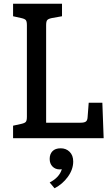

<svg xmlns="http://www.w3.org/2000/svg" viewBox="-20 -740 589 1028"><path d="M535 0H50V-67L95 -77Q113 -81 118.5 -88Q124 -95 124 -115V-605Q124 -625 118.5 -632Q113 -639 95 -643L50 -653V-720H312V-653L256 -643Q238 -639 232.5 -632Q227 -625 227 -605V-83H411Q431 -83 439.5 -89Q448 -95 449 -112L455 -190H528ZM372 125Q372 167 343.5 206.5Q315 246 272 268L246 237Q298 210 311 166Q307 167 300 167Q276 167 261 151.5Q246 136 246 111Q246 85 261 69.5Q276 54 305 54Q334 54 353 73Q372 92 372 125Z"/></svg>

Font: Enriqueta Medium
Style: Regular
Weight: 500
Designer: Viviana Monsalve, Gustavo Ibarra
Foundry: 72Puntos
Version: Version 2.000